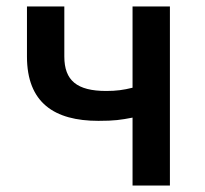

<svg xmlns="http://www.w3.org/2000/svg" viewBox="-20 -571 630 591"><path d="M503 -275V-551H388V-301C360 -294 338 -291 307 -291C217 -291 178 -323 178 -397V-551H63V-397C63 -255 147 -199 283 -199C332 -199 352 -202 388 -209V0H445H503Z"/></svg>

Font: GenSekiGothic2 TW M
Style: Regular
Weight: 500
Version: Version 2.100;PS 2.1;hotconv 16.6.51;makeotf.lib2.5.65220 DE